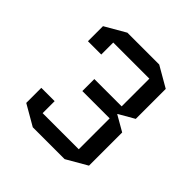

<svg xmlns="http://www.w3.org/2000/svg" viewBox="-184 -859 1019 1019"><g transform="rotate(45 325.5 -350.0)"><path d="M445 5H206L90 -62V-175H190V-85H461V-317H256V-407H461V-615H190V-525H90V-638L206 -705H445L561 -638V-413L474 -363V-361L561 -311V-62Z"/></g></svg>

Font: Quantico
Style: Regular
Weight: 400
Designer: Matt Desmond
Foundry: MADtype
Version: Version 2.002